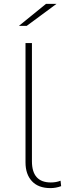

<svg xmlns="http://www.w3.org/2000/svg" viewBox="-20 -963 334 986"><path d="M111 -129V-742H144V-135Q144 -26 241 -26Q269 -26 291 -35L294 -7Q267 3 239 3Q177 3 144 -32.5Q111 -68 111 -129ZM216 -943H270L117 -830H77Z"/></svg>

Font: Montserrat Alternates ExLight
Style: Regular
Weight: 275
Designer: Julieta Ulanovsky
Foundry: Julieta Ulanovsky
Version: Version 7.200